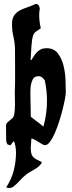

<svg xmlns="http://www.w3.org/2000/svg" viewBox="-20 -726 359 960"><path d="M137 -426Q145 -438 151.5 -448.5Q158 -459 166.5 -467Q175 -475 186 -480Q197 -485 213 -485Q249 -485 268.5 -460Q288 -435 297 -400Q306 -365 307.5 -327.5Q309 -290 309 -265Q309 -254 304.5 -230Q300 -206 292.5 -176.5Q285 -147 275 -116Q265 -85 253.5 -59Q242 -33 229.5 -16.5Q217 0 205 0Q200 0 192 -4.5Q184 -9 174.5 -15Q165 -21 155 -26.5Q145 -32 137 -34Q137 -22 135.5 -9.5Q134 3 134 15Q134 34 137.5 44.5Q141 55 148.5 61.5Q156 68 166 73Q176 78 190 85Q185 96 176 104Q167 112 156 119Q145 126 133.5 132Q122 138 113 145Q95 159 79.5 176.5Q64 194 46 208Q37 214 26 214Q22 214 18.5 213Q15 212 11 211Q37 171 48.5 127.5Q60 84 60 36Q60 6 50 -20Q45 -18 39.5 -9Q34 0 31 0Q29 0 28 0Q27 0 25 -2Q17 -2 15 -8.5Q13 -15 11 -20L10 -98Q10 -106 15.5 -112Q21 -118 28.5 -123.5Q36 -129 42 -135Q48 -141 50 -149Q55 -173 55 -204.5Q55 -236 54 -263Q56 -316 55.5 -370Q55 -424 55 -476Q55 -508 47.5 -540.5Q40 -573 40 -605Q40 -633 50.5 -648.5Q61 -664 77.5 -673Q94 -682 114 -688.5Q134 -695 153 -704Q156 -706 161 -706Q172 -706 176.5 -693Q181 -680 177 -672L176 -650Q176 -619 184 -585Q174 -577 162.5 -570Q151 -563 146 -550Q140 -533 137.5 -499Q135 -465 133 -426ZM172 -345Q151 -345 143 -327.5Q135 -310 133 -290L132 -270V-252Q132 -224 133 -197Q134 -170 134 -142Q150 -129 166 -117.5Q182 -106 197 -93Q215 -156 215 -223Q215 -272 204 -324Q199 -332 191 -338.5Q183 -345 172 -345Z"/></svg>

Font: Reclame
Style: Regular
Weight: 400
Designer: Peter Wiegel
Foundry: Peter Wiegel
Version: Version 1.000